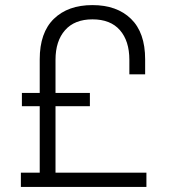

<svg xmlns="http://www.w3.org/2000/svg" viewBox="-20 -734 664 754"><path d="M62 0V-56H136V-317H66V-369H136V-501Q136 -606 191.5 -660Q247 -714 343 -714Q439 -714 494.5 -660Q550 -606 550 -501V-442H488V-499Q488 -573 451 -615.5Q414 -658 343 -658Q273 -658 235.5 -615.5Q198 -573 198 -499V-369H333V-317H198V-56H555V0Z"/></svg>

Font: Space 7353
Style: Regular
Weight: 400
Designer: Christine Claussen + Ruben Lyon  (Space 7353)
Version: Version 1.000;FEAKit 1.0